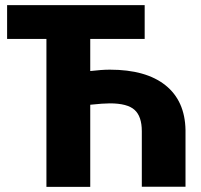

<svg xmlns="http://www.w3.org/2000/svg" viewBox="-20 -731 788 751"><path d="M545.9 -578.6H333V-453.1Q377.9 -458.5 409.7 -458.5Q550.8 -458.5 627.2 -397.5Q703.6 -336.4 705.6 -222.2V-0.5H534.7V-217.8Q534.7 -275.4 506.6 -301Q478.5 -326.7 409.7 -326.7Q383.3 -326.7 333 -321.3V0H161.6V-578.6H7.8V-710.9H545.9Z"/></svg>

Font: Roboto Black
Style: Regular
Weight: 900
Designer: Google
Version: Version 2.134; 2016